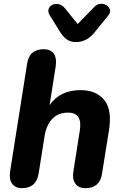

<svg xmlns="http://www.w3.org/2000/svg" viewBox="-20 -970 635 999"><path d="M94 9Q59 9 42.5 -15Q26 -39 33 -81L121 -638Q132 -714 208 -714Q243 -714 259.5 -691Q276 -668 270 -626L238 -423Q292 -501 399 -501Q479 -501 521.5 -451Q564 -401 547 -292L511 -67Q500 9 424 9Q389 9 372 -14.5Q355 -38 362 -79L395 -289Q411 -384 334 -384Q283 -384 252 -351.5Q221 -319 212 -262L181 -67Q169 9 94 9ZM375 -751Q347 -751 327.5 -765Q308 -779 292 -805L241 -887Q228 -906 232.5 -921.5Q237 -937 251.5 -944.5Q266 -952 284.5 -948.5Q303 -945 318 -927L384 -845L471 -934Q485 -949 503 -950Q521 -951 534.5 -942.5Q548 -934 552 -919.5Q556 -905 543 -889L470 -799Q430 -751 375 -751Z"/></svg>

Font: Nunito ExtraBold
Style: Italic
Weight: 800
Italic angle: -9°
Designer: Vernon Adams
Foundry: Vernon Adams
Version: Version 3.601; ttfautohint (v1.8.2.53-6de2)